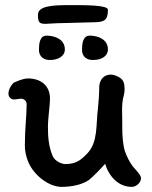

<svg xmlns="http://www.w3.org/2000/svg" viewBox="-20 -725 593 749"><path d="M228 -635 340 -638C387 -638 401 -645 401 -687C401 -706 308 -705 248 -705C181 -705 128 -701 128 -667C128 -637 134 -632 158 -632C166 -632 198 -635 228 -635ZM164 -586C133 -588 132 -550 132 -530C132 -517 138 -491 175 -491C207 -491 233 -506 233 -532C233 -571 196 -585 164 -586ZM333 -586C301 -588 300 -550 300 -530C300 -517 306 -491 343 -491C376 -491 401 -506 401 -532C401 -571 364 -585 333 -586ZM34 -337C45 -337 54 -340 63 -340C73 -340 84 -331 84 -319C84 -274 77 -224 77 -160C77 -127 84 -112 87 -102C106 -45 169 4 220 4C255 4 299 -3 327 -23C349 -41 377 -71 390 -86C406 -35 443 4 494 4C512 4 530 -13 530 -29C530 -40 522 -49 498 -76C487 -90 474 -115 467 -136C459 -163 457 -196 457 -228C458 -271 452 -317 463 -353C465 -360 466 -369 466 -376C466 -395 463 -404 460 -409C453 -423 427 -434 412 -434C382 -434 367 -410 367 -383C367 -360 365 -330 362 -301C354 -240 363 -171 321 -127C297 -102 278 -85 235 -85C221 -85 196 -95 186 -115C170 -151 167 -191 167 -228C167 -267 175 -312 175 -340C175 -393 137 -419 89 -419C67 -419 33 -402 33 -402C22 -391 13 -376 13 -359C13 -346 24 -337 34 -337Z"/></svg>

Font: Itim
Style: Regular
Weight: 400
Designer: CadsonDemak Team
Foundry: Pablo Impallari
Version: Version 1.002;PS 001.002;hotconv 1.0.88;makeotf.lib2.5.64775